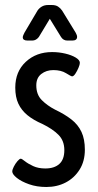

<svg xmlns="http://www.w3.org/2000/svg" viewBox="-20 -738 393 767"><path d="M165 9Q127 9 96 -2Q65 -13 47 -27.5Q29 -42 29 -53Q29 -60 35 -72Q41 -84 49.5 -94Q58 -104 63 -104Q67 -104 79.5 -94Q92 -84 112.5 -74.5Q133 -65 161 -65Q197 -65 217 -83Q237 -101 237 -138Q237 -176 213.5 -199.5Q190 -223 149 -243Q114 -258 90 -277.5Q66 -297 53.5 -323.5Q41 -350 41 -388Q41 -452 83 -491Q125 -530 188 -530Q215 -530 240.5 -524Q266 -518 282.5 -508Q299 -498 299 -487Q299 -480 293.5 -467Q288 -454 281 -443.5Q274 -433 268 -433Q264 -433 244 -445.5Q224 -458 193 -458Q165 -458 145 -442.5Q125 -427 125 -397Q125 -360 147 -338Q169 -316 200 -300Q238 -282 265 -261Q292 -240 305.5 -211Q319 -182 319 -140Q319 -94 298 -60.5Q277 -27 242.5 -9Q208 9 165 9ZM90 -576Q71 -576 71 -589Q71 -593 73.5 -598.5Q76 -604 78 -608L130 -696Q137 -706 147.5 -712Q158 -718 172 -718H187Q202 -718 211.5 -712Q221 -706 228 -696L282 -608Q284 -604 286 -599.5Q288 -595 288 -591Q288 -576 269 -576H249Q233 -576 224 -590L179 -663L135 -590Q124 -576 109 -576Z"/></svg>

Font: Asap Condensed VF Beta
Style: Regular
Weight: 400
Designer: Pablo Cosgaya
Foundry: Omnibus-Type
Version: Version 1.008